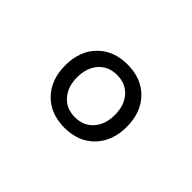

<svg xmlns="http://www.w3.org/2000/svg" viewBox="-58 -891 702 702"><g transform="rotate(45 293.0 -539.5)"><path d="M293 -376Q220.7 -376 177.2 -420.9Q133.8 -465.8 133.8 -539.6Q133.8 -613.8 177.2 -658.4Q220.7 -703.1 293 -703.1Q365.2 -703.1 408.7 -658.4Q452.1 -613.8 452.1 -539.6Q452.1 -465.8 408.7 -420.9Q365.2 -376 293 -376ZM293 -430.2Q337.4 -430.2 364 -460.4Q390.6 -490.7 390.6 -539.6Q390.6 -588.9 364 -618.9Q337.4 -648.9 293 -648.9Q248.5 -648.9 221.9 -618.9Q195.3 -588.9 195.3 -539.6Q195.3 -490.7 221.9 -460.4Q248.5 -430.2 293 -430.2Z"/></g></svg>

Font: Cascadia Mono PL Light
Style: Regular
Weight: 300
Monospace: yes
Designer: Aaron Bell
Foundry: Saja Typeworks
Version: Version 2404.023; ttfautohint (v1.8.4)